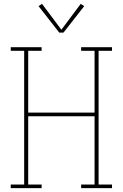

<svg xmlns="http://www.w3.org/2000/svg" viewBox="-20 -981 640 1001"><path d="M36 0V-19H106V-716H36V-735H197V-716H127V-394H473V-716H403V-735H564V-716H494V-19H564V0H403V-19H473V-375H127V-19H197V0ZM289 -811 181 -949 199 -961 300 -826 401 -961 419 -949 311 -811Z"/></svg>

Font: Iosevka Curly Slab ThEx
Style: Regular
Weight: 100
Width: 7
Monospace: yes
Designer: Belleve Invis
Foundry: Belleve Invis
Version: Version 11.1.0; ttfautohint (v1.8.3)